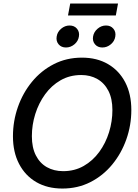

<svg xmlns="http://www.w3.org/2000/svg" viewBox="-20 -1069 793 1100"><path d="M337.4 11.2Q251.5 11.2 188 -25.6Q124.5 -62.5 89.4 -129.9Q54.2 -197.3 54.2 -288.1Q54.2 -375 82.5 -455.8Q110.8 -536.6 163.1 -600.3Q215.3 -664.1 288.1 -701.4Q360.8 -738.8 449.7 -738.8Q535.2 -738.8 598.6 -701.9Q662.1 -665 697.3 -597.7Q732.4 -530.3 732.4 -439Q732.4 -351.6 703.9 -270.8Q675.3 -189.9 622.8 -126.2Q570.3 -62.5 497.8 -25.6Q425.3 11.2 337.4 11.2ZM341.8 -88.4Q407.2 -88.4 459.5 -118.2Q511.7 -147.9 548.6 -198.5Q585.4 -249 604.7 -311.3Q624 -373.5 624 -438.5Q624 -503.9 601.1 -548.6Q578.1 -593.3 537.8 -616.2Q497.6 -639.2 445.3 -639.2Q379.4 -639.2 327.1 -609.1Q274.9 -579.1 238.3 -528.6Q201.7 -478 182.1 -415.8Q162.6 -353.5 162.6 -288.6Q162.6 -223.6 185.3 -179Q208 -134.3 248.5 -111.3Q289.1 -88.4 341.8 -88.4ZM566.4 -796.9Q539.6 -796.9 524.2 -815.2Q508.8 -833.5 513.2 -859.9Q517.6 -886.2 539.1 -904.5Q560.5 -922.9 587.4 -922.9Q614.3 -922.9 629.6 -904.5Q645 -886.2 640.6 -859.9Q636.7 -833.5 615 -815.2Q593.3 -796.9 566.4 -796.9ZM357.9 -796.9Q331.1 -796.9 315.7 -815.2Q300.3 -833.5 304.7 -859.9Q308.6 -886.2 330.3 -904.5Q352.1 -922.9 378.4 -922.9Q405.8 -922.9 421.1 -904.5Q436.5 -886.2 432.1 -859.9Q428.2 -833.5 406.5 -815.2Q384.8 -796.9 357.9 -796.9ZM656.2 -1048.8 643.6 -980.5H369.6L382.3 -1048.8Z"/></svg>

Font: Inter 28pt Medium
Style: Italic
Weight: 500
Italic angle: -9.3988°
Designer: Rasmus Andersson
Foundry: rsms
Version: Version 4.001;git-66647c0bb